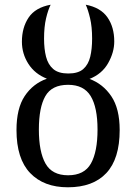

<svg xmlns="http://www.w3.org/2000/svg" viewBox="-20 -785 579 815"><path d="M268 10Q166 10 108 -50.5Q50 -111 50 -233Q50 -325 85 -377.5Q120 -430 179 -451Q128 -471 100.5 -514Q73 -557 73 -608Q73 -668 101.5 -710.5Q130 -753 195 -765Q184 -743 175.5 -707Q167 -671 167 -621Q167 -577 175.5 -544Q184 -511 206 -492Q228 -473 270 -473Q312 -473 333.5 -492Q355 -511 363 -544Q371 -577 371 -621Q371 -671 362.5 -707Q354 -743 344 -765Q407 -753 436 -711.5Q465 -670 465 -609Q465 -563 439 -517Q413 -471 360 -450Q417 -429 452.5 -376.5Q488 -324 488 -233Q488 -111 431.5 -50.5Q375 10 268 10ZM269 -41Q338 -41 366 -91Q394 -141 394 -235Q394 -329 365 -377Q336 -425 269 -425Q200 -425 172.5 -377Q145 -329 145 -235Q145 -141 173 -91Q201 -41 269 -41Z"/></svg>

Font: Noto Serif SemiCondensed
Style: Regular
Weight: 400
Width: 4
Designer: Monotype Design Team
Foundry: Monotype Imaging Inc.
Version: Version 2.013